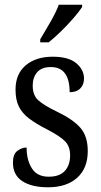

<svg xmlns="http://www.w3.org/2000/svg" viewBox="-20 -786 428 816"><path d="M184 10Q115 10 75 -16Q35 -42 35 -95Q35 -131 54 -145Q73 -159 93 -159Q93 -106 115.5 -70.5Q138 -35 187 -35Q233 -35 255.5 -59.5Q278 -84 278 -126Q278 -163 257 -185Q236 -207 180 -236Q133 -260 103.5 -282.5Q74 -305 60 -333.5Q46 -362 46 -405Q46 -472 89.5 -508.5Q133 -545 204 -545Q271 -545 304 -517.5Q337 -490 337 -452Q337 -426 321 -410Q305 -394 276 -394Q276 -501 196 -501Q157 -501 138 -479Q119 -457 119 -422Q119 -381 143 -359.5Q167 -338 223 -311Q290 -279 321.5 -243Q353 -207 353 -144Q353 -71 308 -30.5Q263 10 184 10ZM151 -619Q172 -654 194.5 -693Q217 -732 230 -766H329V-756Q318 -739 294 -711Q270 -683 241 -654.5Q212 -626 187 -606H151Z"/></svg>

Font: Noto Serif Ethiopic Condensed
Style: Regular
Weight: 400
Width: 3
Designer: Monotype Design Team
Foundry: Monotype Imaging Inc.
Version: Version 2.102; ttfautohint (v1.8.4.7-5d5b)